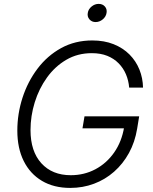

<svg xmlns="http://www.w3.org/2000/svg" viewBox="-20 -943 776 974"><path d="M336.4 10.3Q252.9 10.3 192.9 -25.4Q132.8 -61 100.3 -126.2Q67.9 -191.4 67.9 -280.3Q67.9 -365.7 94.2 -447.3Q120.6 -528.8 170.2 -594.5Q219.7 -660.2 290 -699Q360.4 -737.8 448.2 -737.8Q508.8 -737.8 556.4 -718.8Q604 -699.7 637 -666.5Q669.9 -633.3 687.3 -590.1Q704.6 -546.9 705.6 -498.5H635.3Q632.3 -534.7 618.9 -566.2Q605.5 -597.7 581.8 -621.8Q558.1 -646 524.2 -659.7Q490.2 -673.3 445.8 -673.3Q373.5 -673.3 316.2 -639.6Q258.8 -606 218.3 -549.6Q177.7 -493.2 156.2 -423.8Q134.8 -354.5 134.8 -283.2Q134.8 -175.3 189.9 -114.7Q245.1 -54.2 338.9 -54.2Q407.2 -54.2 464.1 -84.5Q521 -114.7 559.3 -169.7Q597.7 -224.6 609.9 -298.8L630.4 -292H398.4L408.7 -353H686L675.8 -290.5Q664.6 -222.2 634.3 -167Q604 -111.8 558.8 -72Q513.7 -32.2 457 -11Q400.4 10.3 336.4 10.3ZM464.8 -831.1Q445.8 -831.1 433.8 -844.7Q421.9 -858.4 425.3 -877.4Q428.2 -896.5 444.6 -909.9Q460.9 -923.3 480.5 -923.3Q500.5 -923.3 512.2 -909.9Q523.9 -896.5 520.5 -877.4Q517.6 -858.4 501.2 -844.7Q484.9 -831.1 464.8 -831.1Z"/></svg>

Font: Inter 18pt Light
Style: Italic
Weight: 300
Italic angle: -9.3988°
Designer: Rasmus Andersson
Foundry: rsms
Version: Version 4.001;git-66647c0bb